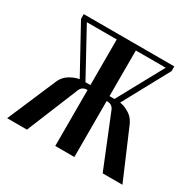

<svg xmlns="http://www.w3.org/2000/svg" viewBox="-121 -617 746 740"><g transform="rotate(30 252.5 -247.5)"><path d="M331 -222Q326 -237 318 -243Q310 -249 299 -249H295V0H210V-249H207Q196 -249 188 -243Q180 -237 175 -222L84 0H-4L85 -208Q96 -238 119 -252.5Q142 -267 163 -270L51 -474V-495H454V-474L343 -270Q364 -267 386.5 -252.5Q409 -238 420 -208L509 0H421ZM210 -271V-474H77L188 -271ZM317 -271 428 -474H295V-271Z"/></g></svg>

Font: Moniqa SemBd Heading
Style: Regular
Weight: 600
Designer: Rajesh Rajput
Foundry: Rajesh Rajput
Version: Version 1.000